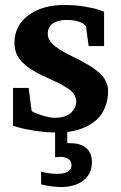

<svg xmlns="http://www.w3.org/2000/svg" viewBox="-20 -520 484 771"><path d="M397.9 -473.1V-335H335.9L325.2 -415Q303.7 -439.9 247.1 -439.9Q211.9 -439.9 191.9 -425.5Q171.9 -411.1 171.9 -384.8Q171.9 -370.6 179.4 -357.7Q187 -344.7 203.4 -332.8Q219.7 -320.8 234.1 -312.5Q248.5 -304.2 272.9 -292Q293 -282.2 302.2 -277.3Q311.5 -272.5 329.6 -262.2Q347.7 -252 356.9 -245.1Q366.2 -238.3 379.2 -227.1Q392.1 -215.8 398.2 -205.8Q404.3 -195.8 409.2 -182.9Q414.1 -169.9 414.1 -155.8Q414.1 -119.1 402.3 -90.1Q390.6 -61 371.1 -42.2Q351.6 -23.4 324.7 -10.7Q297.9 2 269.5 7.1Q241.2 12.2 210 12.2Q166.5 12.2 122.1 5.4Q77.6 -1.5 54.7 -8.3L32.2 -15.1V-167H95.2L106.9 -75.2Q109.4 -69.8 143.8 -58.3Q178.2 -46.9 200.2 -46.9Q224.1 -46.9 241.9 -53.5Q259.8 -60.1 268.8 -70.6Q277.8 -81.1 282 -91.1Q286.1 -101.1 286.1 -110.8Q286.1 -126.5 278.6 -139.4Q271 -152.3 253.9 -163.8Q236.8 -175.3 223.4 -182.4Q210 -189.5 182.6 -201.7Q155.3 -213.9 143.1 -220.2Q119.6 -231.9 102.5 -243.2Q85.4 -254.4 69.8 -269.5Q54.2 -284.7 46.1 -304.4Q38.1 -324.2 38.1 -348.1Q38.1 -417 94 -458.5Q149.9 -500 238.8 -500Q282.7 -500 322.5 -493.2Q362.3 -486.3 379.9 -479.5ZM349.1 130.9Q349.1 178.2 314.9 204.6Q280.8 231 226.1 231Q208 231 187.7 228.3Q167.5 225.6 156.2 222.7L145 220.2V169.9Q184.1 178.2 208 178.2Q223.1 178.2 235.4 175.8Q247.6 173.3 257.3 165.3Q267.1 157.2 267.1 144Q267.1 127 254.4 118.4Q241.7 109.9 223.1 109.9L201.2 111.8V-24.9H250V54.2Q255.4 55.2 265.1 55.2Q302.2 55.2 325.7 74Q349.1 92.8 349.1 130.9Z"/></svg>

Font: Veleka
Style: Bold
Weight: 700
Designer: Stefan Peev, Context Ltd, 2016; SIL International, 1997-2014.
Foundry: Stefan Peev, Context Ltd, 2016
Version: Version 1.000